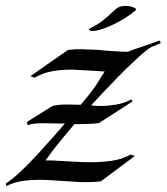

<svg xmlns="http://www.w3.org/2000/svg" viewBox="-27 -625 560 645"><path d="M-6 0 -7 -9Q14 -22 42.5 -49Q71 -76 100 -107.5Q129 -139 153.5 -167Q178 -195 191 -210H179Q164 -210 150 -210.5Q136 -211 122 -211Q106 -211 91.5 -210Q77 -209 66 -204L63 -215L149 -269Q169 -274 199 -274Q210 -274 221 -273.5Q232 -273 244 -273Q289 -325 307 -357Q312 -365 316.5 -372Q321 -379 325 -385Q321 -385 317 -385Q313 -385 308 -386Q292 -387 274 -388Q256 -389 237 -390Q230 -391 223 -391Q216 -391 208 -391Q178 -391 147.5 -385.5Q117 -380 89 -364L75 -369L201 -457Q215 -459 230 -459.5Q245 -460 261 -459Q277 -459 294 -458Q311 -457 327 -455Q347 -454 366 -452.5Q385 -451 403 -451Q408 -453 412 -455Q416 -457 420 -458Q425 -460 439.5 -464.5Q454 -469 470.5 -475Q487 -481 498.5 -485Q510 -489 510 -489L513 -480L484 -468Q473 -464 441 -435.5Q409 -407 366.5 -363.5Q324 -320 279 -271Q285 -270 294 -269.5Q303 -269 313 -269Q335 -269 362.5 -273.5Q390 -278 414 -291L418 -284L306 -212Q296 -210 276.5 -209Q257 -208 243 -208H223Q194 -174 169 -143Q144 -112 126 -86Q135 -86 145 -86Q155 -86 165 -85Q191 -84 220 -82Q249 -80 278 -80Q314 -80 349 -85Q384 -90 412 -106L426 -101L312 -16Q299 -14 282 -13.5Q265 -13 247 -13Q228 -14 208.5 -15.5Q189 -17 169 -18Q153 -19 137 -20Q121 -21 104 -21Q76 -21 48.5 -17Q21 -13 -6 0ZM285 -521Q280 -521 275.5 -522.5Q271 -524 271 -526Q271 -527 279 -532Q301 -542 319.5 -557Q338 -572 351.5 -585Q365 -598 372 -601Q381 -605 395 -605Q411 -605 422 -600Q433 -595 430 -592Q414 -577 388.5 -561.5Q363 -546 336.5 -535Q310 -524 290 -521Z"/></svg>

Font: Kings
Style: Regular
Weight: 400
Designer: Robert E. Leuschke
Foundry: Robert E. Leuschke
Version: Version 1.010; ttfautohint (v1.8.3)